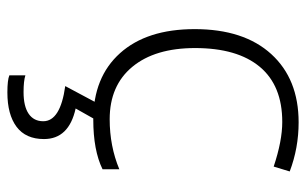

<svg xmlns="http://www.w3.org/2000/svg" viewBox="-173 -408 821 515"><g transform="rotate(90 237.5 -150.5)"><path d="M300.8 9.8Q187 9.8 122.6 -62Q58.1 -133.8 58.1 -262.2Q58.1 -394 125 -467.5Q191.9 -541 308.1 -541Q377 -541 439.9 -517.1L426.8 -474.1Q357.9 -497.1 307.1 -497.1Q209.5 -497.1 159.2 -436.8Q108.9 -376.5 108.9 -263.2Q108.9 -155.8 159.2 -95Q209.5 -34.2 299.8 -34.2Q372.1 -34.2 434.1 -60.1V-15.1Q383.3 9.8 300.8 9.8ZM353 142.1Q353 190.9 320.1 215.6Q287.1 240.2 228 240.2Q194.8 240.2 182.1 234.9V191.9Q196.8 196.8 227.1 196.8Q265.1 196.8 285.2 183.1Q305.2 169.4 305.2 144Q305.2 98.1 210.9 85L256.3 0H303.2L271 57.1Q353 75.2 353 142.1Z"/></g></svg>

Font: CAA NEO Sans Light
Style: Regular
Weight: 300
Version: Version 1.10